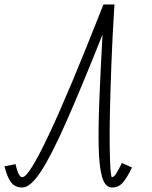

<svg xmlns="http://www.w3.org/2000/svg" viewBox="-55 -820 675 854"><path d="M487 -95 532 -75Q510 -29 491 -7.5Q472 14 443 14Q413 14 399.5 -31.5Q386 -77 384 -164Q382 -251 387 -377.5Q392 -504 401 -666Q306 -428 239.5 -277.5Q173 -127 126.5 -56.5Q80 14 44 14Q11 14 -6.5 -10Q-24 -34 -35 -80L14 -90Q19 -68 24 -55Q29 -42 34 -37Q39 -32 44 -32Q59 -32 88 -78.5Q117 -125 162 -220Q207 -315 267.5 -459.5Q328 -604 405 -800H454Q445 -656 440.5 -536Q436 -416 434 -322.5Q432 -229 433 -164Q434 -99 436.5 -65.5Q439 -32 443 -32Q446 -32 450.5 -35Q455 -38 460 -45Q465 -52 471.5 -64Q478 -76 487 -95Z"/></svg>

Font: Victor Mono Thin
Style: Italic
Weight: 100
Italic angle: -12°
Monospace: yes
Designer: Rune Bjørnerås
Version: Version 1.561;gftools[0.9.30]